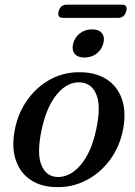

<svg xmlns="http://www.w3.org/2000/svg" viewBox="-20 -770 564 801"><path d="M320 -468.5Q382 -467 425.8 -438.5Q469.5 -410 488.2 -357.8Q507 -305.5 494 -233Q480.5 -160 439.8 -104.2Q399 -48.5 339.8 -17.8Q280.5 13 211.5 10.5Q150.5 9 107.8 -19.5Q65 -48 46.5 -100.2Q28 -152.5 41 -225Q54.5 -298 94.8 -354Q135 -410 193.2 -440.5Q251.5 -471 320 -468.5ZM213.5 -32Q268 -27 314.5 -79.5Q361 -132 382 -233Q401.5 -327 382.5 -374.5Q363.5 -422 318 -426Q264.5 -431.5 219.2 -378.8Q174 -326 153 -225.5Q133.5 -131 151.8 -83.8Q170 -36.5 213.5 -32ZM332.5 -530Q303.5 -530 291 -546.5Q278.5 -563 285.5 -589Q292.5 -615 313.8 -631.2Q335 -647.5 364 -647.5Q393 -647.5 405.5 -631.2Q418 -615 411 -589Q404.5 -563 383.2 -546.5Q362 -530 332.5 -530ZM224.5 -722.5Q232 -750.5 258.5 -750.5H488.5Q514.5 -750.5 506.5 -723Q499 -695.5 473 -695.5H243Q217.5 -695.5 224.5 -722.5Z"/></svg>

Font: Fraunces 9pt S000
Style: Italic
Weight: 400
Italic angle: -16°
Version: Version 1.000; ttfautohint (v1.8.3)